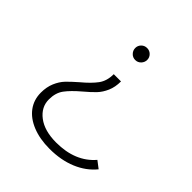

<svg xmlns="http://www.w3.org/2000/svg" viewBox="-176 -600 862 862"><g transform="rotate(45 254.5 -169.0)"><path d="M265 -484Q281 -484 292 -473Q303 -462 303 -446.5Q303 -431 292 -419.5Q281 -408 265 -408Q249 -408 238 -419.5Q227 -431 227 -446.5Q227 -462 238 -473Q249 -484 265 -484ZM69 -5Q69 -41 81 -69Q93 -97 110.5 -115.5Q128 -134 159 -161Q200 -195 221 -223.5Q242 -252 242 -295H288Q288 -259 276 -231.5Q264 -204 246 -185Q228 -166 197 -140Q157 -106 136.5 -78.5Q116 -51 116 -9Q116 40 159 72.5Q202 105 276 105Q397 105 462 29L496 55Q460 99 403.5 122.5Q347 146 275 146Q213 146 166 127Q119 108 94 74Q69 40 69 -5Z"/></g></svg>

Font: Montserrat Ace
Style: Light
Weight: 300
Designer: Julieta Ulanovsky
Foundry: Julieta Ulanovsky
Version: Version 1